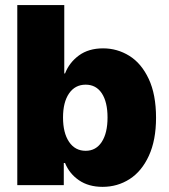

<svg xmlns="http://www.w3.org/2000/svg" viewBox="-20 -727 665 754"><path d="M47.9 -707H232.4V-438.5H235.4Q252 -481.4 290 -509.3Q328.1 -537.1 384.8 -537.1Q440.4 -537.1 487.8 -507.8Q535.2 -478.5 564 -417.2Q592.8 -356 592.8 -264.6Q592.8 -176.8 564.7 -115.5Q536.6 -54.2 489 -23.7Q441.4 6.8 382.8 6.8Q328.1 6.8 290.3 -19Q252.4 -44.9 235.4 -86.9H230.5V0H47.9ZM316.4 -134.8Q356.9 -134.8 379.6 -169.7Q402.3 -204.6 402.3 -265.6Q402.3 -326.2 379.9 -360.4Q357.4 -394.5 316.4 -394.5Q274.9 -394.5 251.2 -360.1Q227.5 -325.7 227.5 -265.6Q227.5 -205.1 251.2 -169.9Q274.9 -134.8 316.4 -134.8Z"/></svg>

Font: Pretendard JP Black
Style: Regular
Weight: 900
Designer: Base glyphs from Inter by Rasmus Andersson; Hangeul glyphs from Noto Sans CJK(Source Han Sans) by Jang Soo-young and Kan
Foundry: Kil Hyung-jin
Version: Version 1.309